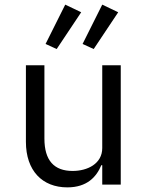

<svg xmlns="http://www.w3.org/2000/svg" viewBox="-20 -798 640 830"><path d="M422 0H502V-516H422V-158C422 -90 358 -59 294 -59C214 -59 172 -104 172 -199V-516H92V-185C92 -60 163 12 271 12C356 12 397 -33 418 -84H422ZM331 -745 262 -778 177 -608 225 -586ZM491 -745 422 -778 337 -608 385 -586Z"/></svg>

Font: IBM Mono
Style: Regular
Weight: 400
Monospace: yes
Designer: Mike Abbink, Paul van der Laan, Pieter van Rosmalen
Foundry: Bold Monday
Version: Version 2.3